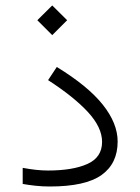

<svg xmlns="http://www.w3.org/2000/svg" viewBox="-20 -679 510 698"><path d="M115.7 -605.5 169.9 -659.2 224.1 -605.5 169.9 -551.3ZM62.5 -68.8Q88.4 -64 111.1 -61.5Q133.8 -59.1 154.8 -59.1Q244.6 -59.1 297.9 -83Q351.1 -106.9 351.1 -163.1Q351.1 -215.8 299.8 -271.5Q248.5 -327.1 154.8 -387.7L186.5 -435.5Q299.8 -366.2 353.8 -298.3Q407.7 -230.5 407.7 -164.6Q407.7 -84.5 349.1 -42.7Q290.5 -1 161.1 -1Q134.8 -1 109.6 -3.7Q84.5 -6.3 62.5 -10.3Z"/></svg>

Font: Vazir Thin WOL
Style: Thin-WOL
Weight: 100
Designer: Saber Rastikerdar
Foundry: Saber Rastikerdar
Version: Version 30.0.0